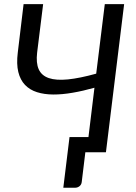

<svg xmlns="http://www.w3.org/2000/svg" viewBox="-20 -736 656 928"><path d="M492 0H392.5L375 144Q373.5 156.5 364.2 164Q355 171.5 341.5 171.5H286L316 -73.5H407.5L436.5 -312Q382 -296.5 331.2 -287.8Q280.5 -279 237 -279.2Q193.5 -279.5 158.8 -290.5Q124 -301.5 101 -325.5Q78 -349.5 68.5 -388Q59 -426.5 66 -482.5L94 -716H188.5L159.5 -482Q153.5 -431.5 167.2 -401Q181 -370.5 216.2 -358.5Q251.5 -346.5 308.5 -352.2Q365.5 -358 445 -380L486.5 -716H580Z"/></svg>

Font: Lato
Style: Italic
Weight: 400
Italic angle: -7°
Designer: Lukasz Dziedzic
Foundry: tyPoland Lukasz Dziedzic
Version: Version 2.007; 2014-02-27